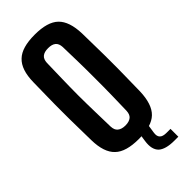

<svg xmlns="http://www.w3.org/2000/svg" viewBox="-301 -860 1064 1064"><g transform="rotate(-45 231.0 -327.5)"><path d="M231.4 8.8C297.9 8.8 345.7 -4.9 375 -33.2C404.3 -61.5 419.9 -108.4 421.9 -173.8C422.9 -210 422.9 -247.1 423.8 -285.2C424.8 -323.2 424.8 -361.3 424.8 -399.4C424.8 -437.5 424.8 -476.6 423.8 -514.6C422.9 -552.7 422.9 -589.8 421.9 -627C419.9 -692.4 404.3 -738.3 375 -766.6C345.7 -794.9 297.9 -808.6 231.4 -808.6C164.1 -808.6 116.2 -794.9 86.9 -766.6C56.6 -738.3 41 -692.4 40 -627C39.1 -590.8 39.1 -552.7 38.1 -514.6C37.1 -476.6 37.1 -438.5 37.1 -400.4C37.1 -362.3 37.1 -323.2 38.1 -285.2C39.1 -247.1 39.1 -210 40 -173.8C41 -108.4 56.6 -61.5 86.9 -33.2C116.2 -4.9 164.1 8.8 231.4 8.8ZM231.4 -96.7C210.9 -96.7 196.3 -101.6 185.5 -110.4C174.8 -119.1 169.9 -131.8 168.9 -150.4C168 -188.5 167 -228.5 166 -270.5C165 -313.5 164.1 -356.4 164.1 -400.4C164.1 -444.3 165 -488.3 166 -530.3C167 -572.3 168 -612.3 168.9 -650.4C169.9 -668 174.8 -681.6 185.5 -690.4C196.3 -699.2 210.9 -703.1 231.4 -703.1C251 -703.1 265.6 -699.2 276.4 -690.4C287.1 -681.6 292 -668 293 -650.4C293.9 -612.3 294.9 -572.3 295.9 -530.3C296.9 -488.3 296.9 -444.3 296.9 -400.4C296.9 -356.4 296.9 -313.5 295.9 -270.5C294.9 -228.5 293.9 -188.5 293 -150.4C292 -131.8 287.1 -119.1 277.3 -110.4C266.6 -101.6 252 -96.7 231.4 -96.7ZM394.5 154.3V92.8H363.3C343.8 92.8 330.1 88.9 322.3 80.1C314.5 72.3 311.5 59.6 314.5 41C317.4 18.6 320.3 3.9 321.3 -3.9H253.9C251 16.6 248 31.2 247.1 41C241.2 81.1 248 109.4 266.6 127.9C286.1 145.5 318.4 154.3 363.3 154.3H394.5Z"/></g></svg>

Font: Yellow Ladder Regular
Style: Regular
Weight: 400
Designer: Zima Creative
Version: Version 2.002